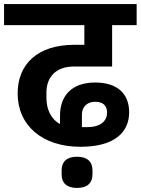

<svg xmlns="http://www.w3.org/2000/svg" viewBox="-40 -718 694 947"><path d="M340 209C391 209 416 184 416 143V121C416 80 391 55 340 55C289 55 264 80 264 121V143C264 184 289 209 340 209ZM357 6C528 6 597 -68 597 -164C597 -256 539 -311 429 -311C314 -311 256 -246 256 -147V-106C214 -129 189 -175 189 -235V-262C189 -337 235 -390 325 -390H513V-594H634V-698H-20V-594H376V-497H326C147 -497 47 -403 47 -257C47 -99 169 6 357 6ZM391 -91H364V-153C364 -187 386 -216 429 -216C470 -216 488 -196 488 -162C488 -123 458 -91 391 -91Z"/></svg>

Font: IBM Plex Devanagari
Style: Bold
Weight: 700
Designer: Mike Abbink, Paul van der Laan, Pieter van Rosmalen, Erin McLaughlin
Foundry: Bold Monday
Version: Version 1.0